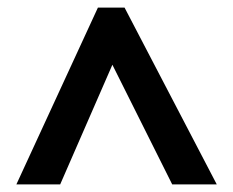

<svg xmlns="http://www.w3.org/2000/svg" viewBox="-20 -738 612 504"><path d="M23 -254 237 -718H307L549 -254H432L275 -568L138 -254Z"/></svg>

Font: Noto Sans Tai Tham
Style: Bold
Weight: 700
Designer: Monotype Design Team 2013. Revised by David WIlliams 2020
Foundry: Monotype Imaging Inc.
Version: Version 2.002; ttfautohint (v1.8.4.7-5d5b)